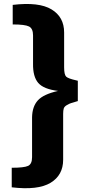

<svg xmlns="http://www.w3.org/2000/svg" viewBox="-20 -793 461 982"><path d="M45 -668V-768Q179 -784 243.5 -745Q308 -706 308 -627V-449Q308 -411 318.5 -401Q329 -391 370 -382Q375 -381 378 -380V-276Q351 -268 343 -265.5Q335 -263 322 -255.5Q309 -248 306 -238Q303 -228 303 -211V24Q303 103 238.5 142Q174 181 40 165V65Q103 65 123.5 55.5Q144 46 144 11V-193Q145 -248 173.5 -279.5Q202 -311 277 -328Q203 -337 175.5 -369Q148 -401 149 -467V-612Q149 -647 128.5 -657.5Q108 -668 45 -668Z"/></svg>

Font: Exo 2 Expanded
Style: Bold
Weight: 700
Width: 7
Designer: Natanael Gama
Version: Version 1.001;PS 001.001;hotconv 1.0.70;makeotf.lib2.5.58329